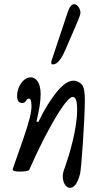

<svg xmlns="http://www.w3.org/2000/svg" viewBox="-20 -812 479 921"><path d="M234 -503C254 -503 273 -526 293 -572L342 -685C360 -726 366 -744 366 -751C366 -767 353 -792 336 -792C324 -792 313 -779 305 -754L227 -520C226 -517 226 -514 226 -511C226 -506 228 -503 234 -503ZM315 89C337 89 352 67 364 22C370 2 387 -243 387 -331C387 -372 383 -396 371 -408C360 -419 347 -425 332 -425C309 -425 283 -408 253 -372C224 -336 194 -290 164 -227L155 -229C168 -285 175 -325 175 -360C175 -416 153 -441 127 -441C93 -441 62 -397 62 -353C62 -329 70 -318 87 -318C107 -318 104 -339 119 -339C127 -339 131 -327 131 -303C131 -271 121 -232 90 -141L42 -4C41 -2 41 0 41 1C41 8 52 11 75 11C99 11 117 8 120 3C168 -106 214 -196 262 -273C291 -319 316 -347 328 -347C342 -347 350 -333 350 -285C350 -190 311 -66 293 -14C284 9 281 22 281 34C281 63 296 89 315 89Z"/></svg>

Font: Junicode Two Beta SemiCondensed Medium
Style: Italic
Weight: 500
Width: 4
Italic angle: -10°
Version: Version 1.063